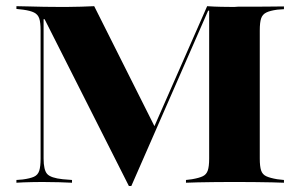

<svg xmlns="http://www.w3.org/2000/svg" viewBox="-20 -591 971 621"><path d="M396.8 10.5 124.2 -529H121V-78.2Q121 -41.1 132.7 -28.2Q144.4 -15.3 183.1 -11.3L212.9 -8.9V0Q196 -0.8 171 -1.6Q146 -2.4 116.9 -2.4Q100 -2.4 84.3 -2Q68.5 -1.6 55.6 -1.2Q42.7 -0.8 33.1 0V-8.9L53.2 -10.5Q77.4 -13.7 89.9 -19.4Q102.4 -25 106.9 -38.7Q111.3 -52.4 111.3 -78.2V-492.7Q111.3 -518.5 106.9 -531.5Q102.4 -544.4 90.3 -550.4Q78.2 -556.5 54.8 -559.7L33.1 -562.1V-571Q49.2 -571 71.8 -570.2Q94.4 -569.4 122.6 -569Q150.8 -568.5 181.5 -568.5H192.7Q218.5 -568.5 242.3 -569.4Q266.1 -570.2 284.7 -571L482.3 -177.4L459.7 -137.9L650 -571Q672.6 -569.4 695.2 -569Q717.7 -568.5 737.1 -568.5L750 -569.4Q781.5 -569.4 809.3 -569.4Q837.1 -569.4 860.1 -569.8Q883.1 -570.2 898.4 -570.2V-561.3L876.6 -559.7Q853.2 -556.5 841.1 -550.4Q829 -544.4 824.6 -531.5Q820.2 -518.5 820.2 -492.7V-78.2Q820.2 -52.4 824.6 -39.5Q829 -26.6 841.1 -21Q853.2 -15.3 876.6 -11.3L898.4 -8.9V0Q883.1 -0.8 860.1 -1.2Q837.1 -1.6 809.3 -2Q781.5 -2.4 750 -2.4H738.7H726.6Q696.8 -2.4 669.4 -2Q641.9 -1.6 619.4 -1.2Q596.8 -0.8 581.5 0V-8.9L600.8 -11.3Q624.2 -15.3 635.9 -21Q647.6 -26.6 652 -39.5Q656.5 -52.4 656.5 -78.2V-556.5H653.2L404.8 10.5Z"/></svg>

Font: Playfair 144pt SemiExpanded Black
Style: Regular
Weight: 900
Width: 6
Designer: Claus Eggers Sørensen
Foundry: Claus Eggers Sørensen
Version: Version 2.203